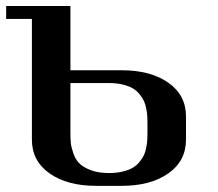

<svg xmlns="http://www.w3.org/2000/svg" viewBox="-20 -603 707 623"><path d="M208.5 -583.5V-375Q208.5 -375 375 -375Q468.8 -375 526.1 -334.7Q583.5 -294.4 583.5 -225.1V-149.9Q583.5 -80.6 526.1 -40.3Q468.8 0 375 0H291.5Q198.2 0 140.9 -40.3Q83.5 -80.6 83.5 -149.9V-541.5H0V-583.5ZM208.5 -333.5V-172.9Q208.5 -153.3 209.7 -139.9Q210.9 -126.5 217.8 -106.2Q224.6 -85.9 237.1 -73.2Q249.5 -60.5 274.2 -51Q298.8 -41.5 333.5 -41.5Q358.4 -41.5 378.4 -46.4Q398.4 -51.3 411.1 -58.8Q423.8 -66.4 433.1 -78.1Q442.4 -89.8 447.3 -100.3Q452.1 -110.8 454.8 -125.5Q457.5 -140.1 458 -149.9Q458.5 -159.7 458.5 -172.9V-202.1Q458.5 -215.3 458 -225.1Q457.5 -234.9 454.8 -249.5Q452.1 -264.2 447.3 -274.7Q442.4 -285.2 433.1 -296.9Q423.8 -308.6 411.1 -316.2Q398.4 -323.7 378.4 -328.6Q358.4 -333.5 333.5 -333.5Z"/></svg>

Font: Gputeks
Style: Bold
Weight: 600
Width: 8
Version: Version 0.9